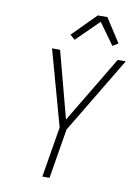

<svg xmlns="http://www.w3.org/2000/svg" viewBox="-103 -1035 805 1103"><g transform="rotate(10 300.0 -483.5)"><path d="M223 0 272 -295 150 -735H197L300 -346L533 -735H580L313 -290L265 0ZM269 -806 241 -831 376 -967H432L521 -829L489 -809L399 -934Z"/></g></svg>

Font: Iosevka Extralight Extended
Style: Italic
Weight: 200
Width: 7
Italic angle: -9°
Monospace: yes
Designer: Belleve Invis
Foundry: Belleve Invis
Version: Version 32.5.0; ttfautohint (v1.8.4)